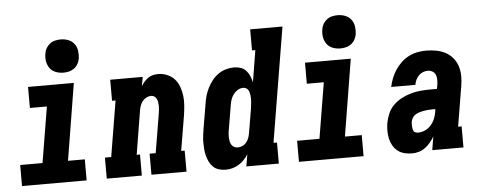

<svg xmlns="http://www.w3.org/2000/svg" viewBox="-51 -899 2602 1036"><g transform="rotate(-5 1250.0 -381.0)"><path d="M30 0V-114H151L201 -416H109V-530H357L289 -114H380V0ZM306 -590Q285 -590 265 -597.5Q245 -605 233 -621.5Q221 -638 217.5 -659Q214 -680 218 -702Q220 -717 228 -730.5Q236 -744 248.5 -753.5Q261 -763 276.5 -766.5Q292 -770 306 -770Q328 -770 347.5 -762.5Q367 -755 379.5 -738.5Q392 -722 395 -701Q398 -680 395 -658Q392 -643 384.5 -629.5Q377 -616 364 -606.5Q351 -597 336 -593.5Q321 -590 306 -590Z M489 0V-114H523L573 -416H554V-530H730L721 -480Q729 -493 738.5 -504Q748 -515 760.5 -523.5Q773 -532 787 -535Q801 -538 814 -538Q840 -538 863.5 -528Q887 -518 903 -500Q919 -482 927.5 -458Q936 -434 939 -409Q942 -384 940 -358Q938 -332 934 -305L902 -114H921V0H731V-114H764L799 -324Q801 -334 802 -344.5Q803 -355 803 -365.5Q803 -376 801.5 -385.5Q800 -395 796 -404Q792 -413 784 -418.5Q776 -424 766 -424Q753 -424 740.5 -417.5Q728 -411 719.5 -400.5Q711 -390 706.5 -377Q702 -364 700 -352L661 -114H679V0Z M1132 8Q1113 8 1095.5 2.5Q1078 -3 1065.5 -15Q1053 -27 1045 -43Q1037 -59 1032.5 -76.5Q1028 -94 1026.5 -112.5Q1025 -131 1025 -149.5Q1025 -168 1027.5 -187Q1030 -206 1033 -225L1055 -355Q1058 -376 1064 -397.5Q1070 -419 1080.5 -440Q1091 -461 1105.5 -479.5Q1120 -498 1139 -511.5Q1158 -525 1180.5 -531.5Q1203 -538 1225 -538Q1244 -538 1261.5 -532Q1279 -526 1290.5 -513Q1302 -500 1309 -483.5Q1316 -467 1320 -449L1348 -621H1330V-735H1505L1402 -114H1421V0H1245L1256 -65Q1246 -49 1232.5 -35Q1219 -21 1202.5 -11Q1186 -1 1168 3.5Q1150 8 1132 8ZM1208 -106Q1221 -106 1234 -112Q1247 -118 1255.5 -129Q1264 -140 1268.5 -152.5Q1273 -165 1275 -178L1297 -308Q1298 -317 1299 -325.5Q1300 -334 1301 -343Q1302 -352 1302 -360.5Q1302 -369 1301 -377.5Q1300 -386 1298 -394Q1296 -402 1292 -409Q1288 -416 1280.5 -420Q1273 -424 1265 -424Q1249 -424 1235 -415.5Q1221 -407 1211.5 -394Q1202 -381 1197 -366Q1192 -351 1190 -336L1168 -206Q1166 -195 1165 -184.5Q1164 -174 1164.5 -163.5Q1165 -153 1167 -143Q1169 -133 1174 -124.5Q1179 -116 1188.5 -111Q1198 -106 1208 -106Z M1530 0V-114H1651L1701 -416H1609V-530H1857L1789 -114H1880V0ZM1806 -590Q1785 -590 1765 -597.5Q1745 -605 1733 -621.5Q1721 -638 1717.5 -659Q1714 -680 1718 -702Q1720 -717 1728 -730.5Q1736 -744 1748.5 -753.5Q1761 -763 1776.5 -766.5Q1792 -770 1806 -770Q1828 -770 1847.5 -762.5Q1867 -755 1879.5 -738.5Q1892 -722 1895 -701Q1898 -680 1895 -658Q1892 -643 1884.5 -629.5Q1877 -616 1864 -606.5Q1851 -597 1836 -593.5Q1821 -590 1806 -590Z M2143 8Q2122 8 2101.5 3Q2081 -2 2065 -14.5Q2049 -27 2039 -44.5Q2029 -62 2024.5 -82Q2020 -102 2020 -123.5Q2020 -145 2023 -166Q2028 -192 2038.5 -217Q2049 -242 2068.5 -261.5Q2088 -281 2112.5 -294Q2137 -307 2163 -314.5Q2189 -322 2215 -324.5Q2241 -327 2267 -327H2306L2310 -349Q2312 -363 2312 -377Q2312 -391 2307 -403Q2302 -415 2290.5 -422Q2279 -429 2265 -429Q2252 -429 2239 -424Q2226 -419 2216 -408.5Q2206 -398 2200 -385.5Q2194 -373 2192 -359H2061Q2066 -383 2075 -406Q2084 -429 2098 -450Q2112 -471 2130.5 -488.5Q2149 -506 2171.5 -517.5Q2194 -529 2218 -533.5Q2242 -538 2265 -538Q2293 -538 2320 -533Q2347 -528 2369.5 -516Q2392 -504 2409 -484Q2426 -464 2434 -439Q2442 -414 2442.5 -386.5Q2443 -359 2438 -331L2402 -114H2421V0H2252L2264 -73Q2254 -56 2241.5 -41Q2229 -26 2213.5 -14.5Q2198 -3 2179.5 2.5Q2161 8 2143 8ZM2185 -101Q2204 -101 2222.5 -109.5Q2241 -118 2254.5 -133.5Q2268 -149 2275.5 -167.5Q2283 -186 2286 -205L2288 -219H2267Q2256 -219 2245 -218Q2234 -217 2223 -215Q2212 -213 2200.5 -209.5Q2189 -206 2179 -199.5Q2169 -193 2163 -183Q2157 -173 2155 -162Q2154 -155 2154 -148Q2154 -141 2154.5 -134.5Q2155 -128 2156.5 -121.5Q2158 -115 2161.5 -110Q2165 -105 2171.5 -103Q2178 -101 2185 -101Z"/></g></svg>

Font: Iosevka Slab Heavy Oblique
Style: Regular
Weight: 900
Italic angle: -9°
Monospace: yes
Designer: Belleve Invis
Foundry: Belleve Invis
Version: Version 11.1.1; ttfautohint (v1.8.3)